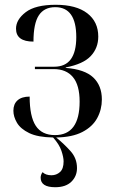

<svg xmlns="http://www.w3.org/2000/svg" viewBox="-20 -565 495 803"><path d="M211 218Q150 218 150 178Q150 166 158 155Q171 168 195 168Q216 168 231 154.5Q246 141 246 110Q246 93 237 66Q228 39 202 10Q138 9 102 -8.5Q66 -26 51 -51.5Q36 -77 36 -102Q36 -130 53.5 -145.5Q71 -161 104 -161Q104 -78 129.5 -39Q155 0 210 0Q313 0 313 -140Q313 -209 285 -242.5Q257 -276 205 -276H126V-286H207Q299 -286 299 -410Q299 -535 211 -535Q165 -535 142.5 -501Q120 -467 120 -391Q47 -391 47 -445Q47 -483 87.5 -514Q128 -545 213 -545Q299 -545 345 -509.5Q391 -474 391 -412Q391 -364 359.5 -330.5Q328 -297 255 -283V-281Q334 -275 370 -241Q406 -207 406 -149Q406 -107 386.5 -71Q367 -35 324.5 -13Q282 9 215 10Q248 37 275 67Q302 97 302 138Q302 172 278.5 195Q255 218 211 218Z"/></svg>

Font: Noto Serif Display SemiCondensed
Style: Regular
Weight: 400
Width: 4
Designer: Monotype Design Team
Foundry: Monotype Imaging Inc.
Version: Version 2.009